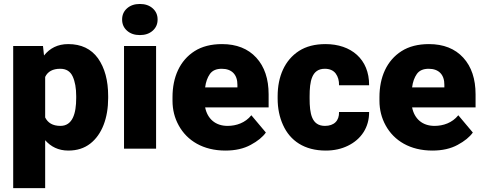

<svg xmlns="http://www.w3.org/2000/svg" viewBox="-20 -765 2488 988"><path d="M536.6 -270.5C536.6 -351.1 519 -415.5 484.4 -464.8C449.2 -513.7 397.9 -538.1 331.1 -538.1C276.4 -538.1 236.3 -516.6 206.5 -479.5L201.2 -528.3H47.9V203.1H212.4V-43.5C241.7 -10.3 280.3 9.8 331.5 9.8C376 9.8 413.6 -2 444.3 -25.9C504.9 -72.8 536.6 -158.2 536.6 -260.3ZM372.1 -260.3C372.1 -181.2 353.5 -117.2 291 -117.2C250.5 -117.2 226.1 -133.3 212.4 -160.6V-369.1C225.6 -397 251.5 -411.1 290 -411.1C320.8 -411.1 341.8 -397.9 354 -371.6C366.2 -345.2 372.1 -311.5 372.1 -270.5Z M608.4 -664.6C608.4 -641.1 616.7 -622.1 633.8 -606.9C650.9 -591.8 672.9 -584.5 699.7 -584.5C726.6 -584.5 748.5 -591.8 765.6 -606.9C782.7 -622.1 791 -641.1 791 -664.6C791 -688 782.7 -707 765.6 -722.2C748.5 -737.3 726.6 -744.6 699.7 -744.6C672.9 -744.6 650.9 -737.3 633.8 -722.2C616.7 -707 608.4 -688 608.4 -664.6ZM618.2 -528.3V0H783.2V-528.3Z M1140.1 9.8C1190.9 9.8 1234.4 0 1270 -19.5C1305.7 -38.6 1332 -60.1 1348.1 -83L1273.4 -171.9C1242.2 -132.8 1195.8 -117.2 1150.9 -117.2C1088.4 -117.2 1047.4 -153.8 1035.6 -212.4H1362.3V-279.3C1362.3 -358.9 1341.3 -421.9 1298.8 -468.3C1256.3 -514.6 1197.3 -538.1 1122.6 -538.1C1066.4 -538.1 1019 -525.9 981.4 -502C905.3 -453.6 867.7 -368.2 867.7 -265.1V-246.6C867.7 -200.2 878.4 -157.7 899.9 -119.1C942.9 -41 1025.4 9.8 1140.1 9.8ZM1121.1 -411.1C1173.3 -411.1 1202.1 -380.4 1201.7 -328.1V-315.4H1035.6C1039.1 -343.3 1047.4 -366.2 1060.1 -384.3C1072.8 -402.3 1093.3 -411.1 1121.1 -411.1Z M1652.3 -117.2C1583.5 -117.2 1573.2 -180.7 1573.2 -258.3V-269.5C1573.2 -345.7 1583.5 -411.1 1651.4 -411.1C1676.3 -411.1 1695.3 -402.8 1707.5 -386.7C1719.7 -370.1 1725.1 -350.1 1724.6 -326.2H1879.4C1880.4 -460.9 1786.1 -538.1 1655.3 -538.1C1600.6 -538.1 1555.2 -526.4 1518.6 -502.9C1445.3 -455.6 1408.7 -371.6 1408.7 -269.5V-258.3C1408.7 -207.5 1418 -162.1 1436.5 -121.6C1473.1 -40.5 1546.4 9.8 1656.2 9.8C1698.7 9.8 1736.8 1.5 1770.5 -15.1C1837.9 -47.9 1879.9 -108.9 1879.4 -188.5H1724.6C1726.1 -143.6 1698.7 -117.2 1652.3 -117.2Z M2205.1 9.8C2255.9 9.8 2299.3 0 2335 -19.5C2370.6 -38.6 2397 -60.1 2413.1 -83L2338.4 -171.9C2307.1 -132.8 2260.7 -117.2 2215.8 -117.2C2153.3 -117.2 2112.3 -153.8 2100.6 -212.4H2427.2V-279.3C2427.2 -358.9 2406.2 -421.9 2363.8 -468.3C2321.3 -514.6 2262.2 -538.1 2187.5 -538.1C2131.3 -538.1 2084 -525.9 2046.4 -502C1970.2 -453.6 1932.6 -368.2 1932.6 -265.1V-246.6C1932.6 -200.2 1943.4 -157.7 1964.8 -119.1C2007.8 -41 2090.3 9.8 2205.1 9.8ZM2186 -411.1C2238.3 -411.1 2267.1 -380.4 2266.6 -328.1V-315.4H2100.6C2104 -343.3 2112.3 -366.2 2125 -384.3C2137.7 -402.3 2158.2 -411.1 2186 -411.1Z"/></svg>

Font: Vazirmatn Black
Style: Regular
Weight: 900
Designer: Saber Rastikerdar
Foundry: Saber Rastikerdar
Version: Version 33.003